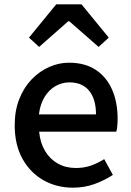

<svg xmlns="http://www.w3.org/2000/svg" viewBox="-20 -854 606 888"><path d="M317 14Q242 14 181 -20.5Q120 -55 84 -119.5Q48 -184 48 -275Q48 -342 69 -395.5Q90 -449 126 -486.5Q162 -524 207 -544Q252 -564 299 -564Q372 -564 422 -531.5Q472 -499 498 -440.5Q524 -382 524 -304Q524 -287 522.5 -271.5Q521 -256 518 -245H161Q166 -193 188.5 -155.5Q211 -118 247.5 -97.5Q284 -77 331 -77Q368 -77 400 -88Q432 -99 462 -118L502 -45Q464 -20 417.5 -3Q371 14 317 14ZM160 -325H424Q424 -395 392.5 -434Q361 -473 301 -473Q267 -473 237 -456Q207 -439 186.5 -406Q166 -373 160 -325ZM114 -680 240 -834H357L483 -680L436 -637L300 -756H296L161 -637Z"/></svg>

Font: Noto Sans TC Thin Medium
Style: Regular
Weight: 500
Version: Version 2.004-H2;hotconv 1.0.118;makeotfexe 2.5.65603